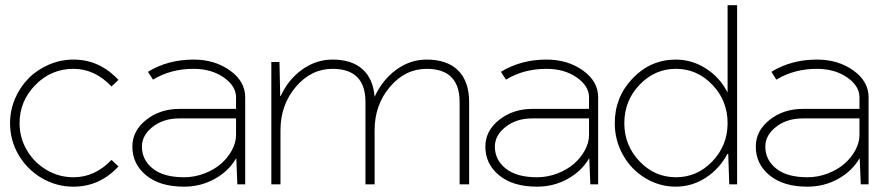

<svg xmlns="http://www.w3.org/2000/svg" viewBox="-20 -699 3358 728"><path d="M258.8 -473.1Q357.4 -473.1 429.2 -396L402.8 -371.1Q339.4 -438 258.8 -438Q174.3 -438 114.3 -377Q54.2 -315.9 54.2 -231.9Q54.2 -176.8 81.8 -129.6Q109.4 -82.5 156.5 -54.7Q203.6 -26.9 258.8 -26.9Q340.3 -26.9 402.8 -92.8L429.2 -67.9Q357.9 8.8 258.8 8.8Q193.8 8.8 138.4 -23.7Q83 -56.2 50.5 -111.6Q18.1 -167 18.1 -231.9Q18.1 -280.8 37.1 -325.2Q56.2 -369.6 88.4 -402.1Q120.6 -434.6 165.3 -453.9Q210 -473.1 258.8 -473.1Z M677.7 8.8Q586.4 8.8 534.2 -34.2Q481.9 -77.1 481.9 -143.1Q481.9 -203.1 534.4 -244.6Q586.9 -286.1 659.7 -286.1H875V-330.1Q875 -373 828.1 -405.5Q781.2 -438 713.9 -438Q627 -438 560.1 -397L541 -426.8Q616.7 -473.1 713.9 -473.1Q793.9 -473.1 851.8 -431.9Q909.7 -390.6 909.7 -330.1V0H879.9L876 -98.1H875Q846.2 -49.3 793.5 -20.3Q740.7 8.8 677.7 8.8ZM677.7 -26.9Q717.8 -26.9 755.1 -41.3Q792.5 -55.7 818.4 -78.4Q844.2 -101.1 859.6 -129.9Q875 -158.7 875 -187V-250H659.7Q599.6 -250 558.8 -218Q518.1 -186 518.1 -143.1Q518.1 -92.8 559.3 -59.8Q600.6 -26.9 677.7 -26.9Z M1008.8 -463.9H1039.6L1042.5 -335H1044.4Q1073.2 -397.9 1126 -435.5Q1178.7 -473.1 1240.7 -473.1Q1313.5 -473.1 1354.2 -436.8Q1395 -400.4 1400.4 -332Q1429.7 -396 1482.4 -434.6Q1535.2 -473.1 1597.7 -473.1Q1675.8 -473.1 1717.3 -431.6Q1758.8 -390.1 1758.8 -312V0H1722.7V-312Q1722.7 -438 1597.7 -438Q1516.6 -438 1458.5 -369.6Q1400.4 -301.3 1400.4 -205.1V0H1365.7V-312Q1365.7 -438 1240.7 -438Q1159.7 -438 1101.6 -369.6Q1043.5 -301.3 1043.5 -205.1V0H1008.8Z M2016.1 8.8Q1924.8 8.8 1872.6 -34.2Q1820.3 -77.1 1820.3 -143.1Q1820.3 -203.1 1872.8 -244.6Q1925.3 -286.1 1998 -286.1H2213.4V-330.1Q2213.4 -373 2166.5 -405.5Q2119.6 -438 2052.2 -438Q1965.3 -438 1898.4 -397L1879.4 -426.8Q1955.1 -473.1 2052.2 -473.1Q2132.3 -473.1 2190.2 -431.9Q2248 -390.6 2248 -330.1V0H2218.3L2214.4 -98.1H2213.4Q2184.6 -49.3 2131.8 -20.3Q2079.1 8.8 2016.1 8.8ZM2016.1 -26.9Q2056.2 -26.9 2093.5 -41.3Q2130.9 -55.7 2156.7 -78.4Q2182.6 -101.1 2198 -129.9Q2213.4 -158.7 2213.4 -187V-250H1998Q1938 -250 1897.2 -218Q1856.4 -186 1856.4 -143.1Q1856.4 -92.8 1897.7 -59.8Q1939 -26.9 2016.1 -26.9Z M2738.8 -231.9Q2738.8 -316.9 2681.2 -377.4Q2623.5 -438 2543 -438Q2462.4 -438 2404.8 -377.4Q2347.2 -316.9 2347.2 -231.9Q2347.2 -147.9 2404.8 -87.4Q2462.4 -26.9 2543 -26.9Q2623.5 -26.9 2681.2 -87.4Q2738.8 -147.9 2738.8 -231.9ZM2543 8.8Q2480 8.8 2426.3 -23.9Q2372.6 -56.6 2341.8 -112.1Q2311 -167.5 2311 -231.9Q2311 -331.1 2378.9 -402.1Q2446.8 -473.1 2543 -473.1Q2605 -472.7 2657.5 -438.7Q2710 -404.8 2738.8 -348.1V-679.2H2774.9V0H2745.1L2741.2 -115.2H2737.8Q2708.5 -59.6 2656.7 -25.6Q2605 8.3 2543 8.8Z M3041.5 8.8Q2950.2 8.8 2897.9 -34.2Q2845.7 -77.1 2845.7 -143.1Q2845.7 -203.1 2898.2 -244.6Q2950.7 -286.1 3023.4 -286.1H3238.8V-330.1Q3238.8 -373 3191.9 -405.5Q3145 -438 3077.6 -438Q2990.7 -438 2923.8 -397L2904.8 -426.8Q2980.5 -473.1 3077.6 -473.1Q3157.7 -473.1 3215.6 -431.9Q3273.4 -390.6 3273.4 -330.1V0H3243.7L3239.7 -98.1H3238.8Q3210 -49.3 3157.2 -20.3Q3104.5 8.8 3041.5 8.8ZM3041.5 -26.9Q3081.5 -26.9 3118.9 -41.3Q3156.2 -55.7 3182.1 -78.4Q3208 -101.1 3223.4 -129.9Q3238.8 -158.7 3238.8 -187V-250H3023.4Q2963.4 -250 2922.6 -218Q2881.8 -186 2881.8 -143.1Q2881.8 -92.8 2923.1 -59.8Q2964.4 -26.9 3041.5 -26.9Z"/></svg>

Font: RawengulkSans
Style: Regular
Weight: 500
Designer: gluk (gluksza@wp.pl)
Foundry: gluk (gluksza@wp.pl)
Version: Version 0.94